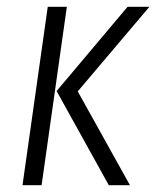

<svg xmlns="http://www.w3.org/2000/svg" viewBox="-20 -543 458 563"><path d="M176 -523 102 0H46L120 -523ZM418 -523 208 -275 361 0H299L146 -276L354 -523Z"/></svg>

Font: Fira Sans Extra Condensed Light
Style: Italic
Weight: 300
Width: 3
Italic angle: -8°
Designer: Carrois Corporate & Edenspiekermann AG
Foundry: Carrois Corporate GbR & Edenspiekermann AG
Version: Version 4.203